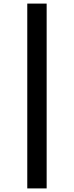

<svg xmlns="http://www.w3.org/2000/svg" viewBox="-20 -857 412 1070"><path d="M132 -837H240V193H132Z"/></svg>

Font: BioRhyme SemiExpanded Medium
Style: Regular
Weight: 500
Width: 6
Designer: Aoife Mooney
Foundry: Aoife Mooney Type
Version: Version 1.600;gftools[0.9.33]